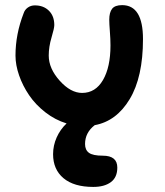

<svg xmlns="http://www.w3.org/2000/svg" viewBox="-20 -507 649 756"><path d="M347.2 229Q271 229 230 194.6Q189 160.2 189 100.1Q189 65.9 203.1 34.2Q217.3 2.4 242.2 -21Q197.3 -34.7 158.7 -64.7Q120.1 -94.7 94.7 -132.1Q69.3 -169.4 55.2 -210.2Q41 -251 41 -288.1Q41 -372.6 73.2 -455.1Q77.6 -468.8 89.6 -477.3Q101.6 -485.8 117.2 -485.8Q151.4 -485.8 172.6 -464.8Q193.8 -443.8 193.8 -408.2Q193.8 -396 182.9 -359.4Q171.9 -322.8 171.9 -288.1Q171.9 -237.3 215.1 -189.2Q258.3 -141.1 303.2 -141.1Q356 -141.1 385.5 -191.9Q415 -242.7 415 -328.1Q415 -352.5 412.6 -383.3Q410.2 -414.1 410.2 -429.2Q410.2 -458 421.4 -472.4Q432.6 -486.8 460.9 -486.8Q543 -486.8 543 -353Q543 -203.6 490.7 -116.7Q438.5 -29.8 353 -14.2Q314.9 15.1 314.9 60.1Q314.9 83.5 330.3 94.7Q345.7 106 384.8 106Q441.9 106 441.9 152.8Q441.9 191.4 416.5 210.2Q391.1 229 347.2 229Z"/></svg>

Font: Shantell Sans Irregular
Style: Regular
Weight: 600
Designer: Stephen Nixon, Anya Danilova, Shantell Martin
Foundry: Arrow Type
Version: Version 1.006;[9816181b4]